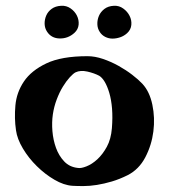

<svg xmlns="http://www.w3.org/2000/svg" viewBox="-20 -628 572 651"><path d="M276.4 -437.5Q301.8 -437.5 329.1 -428.2Q356.4 -418.9 381.8 -404.8Q407.2 -390.6 428.2 -374.5Q449.2 -358.4 462.9 -343.8Q487.3 -317.4 496.6 -272.9Q505.9 -228.5 500 -182.1Q494.1 -135.7 472.7 -94.7Q451.2 -53.7 413.1 -34.2Q385.7 -20.5 359.4 -12.7Q333 -4.9 308.6 -1Q284.2 2.9 262.7 2.9Q241.2 2.9 225.6 2Q196.3 0 164.6 -18.6Q132.8 -37.1 105 -64.5Q77.1 -91.8 57.6 -124.5Q38.1 -157.2 34.2 -186.5Q28.3 -226.6 32.2 -270.5Q36.1 -314.5 61 -351.6Q85.9 -388.7 137.2 -413.1Q188.5 -437.5 276.4 -437.5ZM244.1 -58.6Q254.9 -56.6 273.4 -64Q292 -71.3 310.1 -87.9Q328.1 -104.5 342.3 -130.4Q356.4 -156.2 359.4 -193.4Q362.3 -229.5 359.9 -259.8Q357.4 -290 350.6 -313Q343.8 -335.9 335 -350.6Q326.2 -365.2 316.4 -371.1Q299.8 -379.9 276.4 -385.3Q252.9 -390.6 236.3 -382.8Q228.5 -378.9 216.8 -366.2Q205.1 -353.5 193.4 -334.5Q181.6 -315.4 172.4 -291Q163.1 -266.6 159.2 -240.2Q155.3 -213.9 157.7 -183.6Q160.2 -153.3 169.9 -126.5Q179.7 -99.6 197.8 -80.6Q215.8 -61.5 244.1 -58.6ZM187.5 -608.4Q205.1 -609.4 219.2 -599.6Q233.4 -589.8 240.7 -575.2Q248 -560.5 246.6 -544.4Q245.1 -528.3 232.4 -516.6Q210.9 -497.1 182.6 -497.6Q154.3 -498 139.6 -520.5Q131.8 -532.2 131.3 -546.9Q130.9 -561.5 136.7 -575.2Q142.6 -588.9 155.3 -598.1Q168 -607.4 187.5 -608.4ZM366.2 -608.4Q383.8 -609.4 397.9 -599.1Q412.1 -588.9 419.4 -574.2Q426.8 -559.6 425.3 -543.5Q423.8 -527.3 411.1 -515.6Q400.4 -505.9 387.2 -501.5Q374 -497.1 361.3 -497.1Q348.6 -497.1 336.9 -502.9Q325.2 -508.8 318.4 -519.5Q310.5 -531.2 310.1 -545.9Q309.6 -560.5 315.4 -574.2Q321.3 -587.9 334 -597.7Q346.7 -607.4 366.2 -608.4Z"/></svg>

Font: Irish Grover
Style: Regular
Weight: 400
Designer: Squid
Foundry: Font Diner, Inc DBA Sideshow
Version: Version 1.000